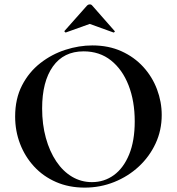

<svg xmlns="http://www.w3.org/2000/svg" viewBox="-20 -843 806 875"><path d="M366 12Q294 12 235.5 -13.5Q177 -39 135.5 -84Q94 -129 71.5 -187.5Q49 -246 49 -312Q49 -393 80.5 -454Q112 -515 164 -555.5Q216 -596 278 -616Q340 -636 401 -636Q475 -636 533.5 -609.5Q592 -583 633 -538Q674 -493 695.5 -436Q717 -379 717 -319Q717 -249 689 -189Q661 -129 612.5 -84Q564 -39 500.5 -13.5Q437 12 366 12ZM399 -13Q455 -13 499 -45Q543 -77 568.5 -139Q594 -201 594 -290Q594 -382 566 -454Q538 -526 486 -567.5Q434 -609 361 -609Q270 -609 221 -540Q172 -471 172 -349Q172 -276 189 -214.5Q206 -153 236.5 -107.5Q267 -62 308.5 -37.5Q350 -13 399 -13ZM274 -702 377 -818Q382 -823 389 -823Q396 -823 400 -818L502 -702Q505 -701 502 -697.5Q499 -694 497 -695L389 -734L280 -695Q279 -694 275.5 -697.5Q272 -701 274 -702Z"/></svg>

Font: Cormorant Light
Style: Bold
Weight: 700
Version: Version 4.000